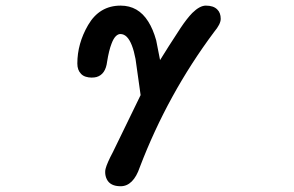

<svg xmlns="http://www.w3.org/2000/svg" viewBox="-20 -516 1040 680"><path d="M352.5 93.3Q352.5 86.9 354 81.5Q358.9 62 379.9 22.5Q429.2 -78.6 478 -179.2L460 -307.1Q454.6 -335.9 446.8 -355.7Q439 -375.5 429 -385.5Q418.9 -395.5 406.2 -395.5Q397.9 -395.5 389.9 -387.5Q381.8 -379.4 375 -361.3Q365.7 -337.4 359.4 -297.9Q354 -252.4 321.8 -243.2Q314.5 -241.2 304 -241.2Q293.5 -241.2 283.4 -244.4Q273.4 -247.6 267.1 -254.4Q253.9 -267.6 253.9 -291Q253.9 -361.8 292 -427.2Q332 -496.1 407.2 -496.1Q469.7 -496.1 504.9 -439.9Q522 -413.1 533.2 -373Q540 -338.4 546.9 -303.2Q573.2 -346.2 619.6 -417Q642.1 -450.7 661.1 -470.2Q687.5 -496.1 709 -496.1Q736.3 -496.1 749.5 -482.4Q761.7 -470.7 761.7 -449.2Q761.7 -430.7 738.3 -402.8Q574.2 -183.1 475.1 76.2Q463.9 109.4 446.8 126.5Q429.7 143.6 407.2 143.6Q370.6 143.6 358.4 119.1Q352.5 107.4 352.5 93.3Z"/></svg>

Font: YuPearl-SemiBold
Style: SemiBold
Weight: 600
Designer: Max Yao
Foundry: Max-Everyday
Version: Version 1.011; ttfautohint (v1.8.3)